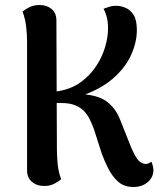

<svg xmlns="http://www.w3.org/2000/svg" viewBox="-20 -728 648 766"><path d="M512 18Q475 18 451.5 -3Q428 -24 412.5 -54.5Q397 -85 386 -115L354 -215Q347 -233 338.5 -251Q330 -269 316 -284Q302 -299 280 -308Q258 -317 225 -317H194L193 -361Q203 -363 213 -364.5Q223 -366 231 -368Q276 -379 310 -406Q344 -433 366.5 -468.5Q389 -504 400 -542.5Q411 -581 411 -614Q411 -645 404.5 -665Q398 -685 393 -693Q406 -698 417.5 -701.5Q429 -705 443 -705Q461 -705 480.5 -697Q500 -689 513 -668.5Q526 -648 526 -608Q526 -559 502.5 -507.5Q479 -456 428 -412.5Q377 -369 294 -342L297 -353Q369 -350 405 -323.5Q441 -297 459 -251L504 -138Q520 -102 531.5 -89Q543 -76 559 -74Q564 -73 570.5 -75.5Q577 -78 584 -83Q592 -64 592 -49Q592 -21 569.5 -1.5Q547 18 512 18ZM156 14Q127 14 107.5 -2.5Q88 -19 88 -48V-560Q88 -590 84.5 -621Q81 -652 70 -682Q78 -689 96 -698.5Q114 -708 138 -708Q167 -708 186 -692Q205 -676 205 -647L207 -135Q207 -106 210 -74Q213 -42 224 -13Q216 -6 198.5 4Q181 14 156 14Z"/></svg>

Font: Arima Thin SemiBold
Style: Regular
Weight: 600
Version: Version 1.100